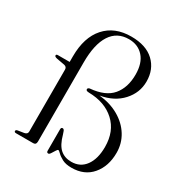

<svg xmlns="http://www.w3.org/2000/svg" viewBox="-170 -836 915 970"><g transform="rotate(30 287.0 -351.0)"><path d="M545 -168Q545 -89.5 502.2 -39.2Q459.5 11 384.5 11Q350.5 11 329.8 -0.2Q309 -11.5 298.2 -22.5Q287.5 -33.5 283 -33.5Q279 -33.5 272.8 -23.2Q266.5 -13 260 -2.8Q253.5 7.5 247.5 7.5Q238 7.5 238 -3V-128.5Q238 -140 247 -140Q254 -140 258 -130.5L264 -113Q278.5 -59.5 304 -37Q329.5 -14.5 368.5 -14.5Q421 -14.5 450.2 -54.8Q479.5 -95 479.5 -164.5Q479.5 -255.5 422.5 -308Q365.5 -360.5 271 -362Q260.5 -362.5 257.2 -365.2Q254 -368 254 -372Q254 -379.5 265 -382Q352.5 -389.5 391.5 -436Q430.5 -482.5 430.5 -558Q430.5 -625 398.2 -661Q366 -697 312.5 -697Q244 -697 208.2 -641.8Q172.5 -586.5 172.5 -481V-20Q172.5 0 156 0H55.5Q45 0 45 -7.5Q45 -14.5 56 -16.5L91 -22Q109 -25.5 109 -40.5V-402Q109 -418 93 -421.5L46.5 -430Q31.5 -433 31.5 -440.5Q31.5 -447.5 41.5 -447.5H110V-480Q110 -591 165 -652.8Q220 -714.5 316.5 -714.5Q402.5 -714.5 449.2 -670.8Q496 -627 496 -555.5Q496 -490 450.2 -439.8Q404.5 -389.5 325.5 -376Q390.5 -369.5 440 -341Q489.5 -312.5 517.2 -267.8Q545 -223 545 -168Z"/></g></svg>

Font: Fraunces 72pt S000 Light
Style: Regular
Weight: 300
Version: Version 1.000; ttfautohint (v1.8.3)